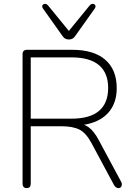

<svg xmlns="http://www.w3.org/2000/svg" viewBox="-20 -961 694 987"><path d="M117 6Q107 6 101.5 0Q96 -6 96 -16V-683Q96 -694 102 -699.5Q108 -705 118 -705H351Q462 -705 521 -654Q580 -603 580 -508Q580 -447 553 -403.5Q526 -360 474.5 -337.5Q423 -315 351 -315L362 -327H370Q408 -327 435.5 -307Q463 -287 487 -242L602 -28Q607 -20 606.5 -12Q606 -4 601.5 1Q597 6 590 6Q581 6 575.5 1.5Q570 -3 566 -10L450 -226Q422 -278 388 -295Q354 -312 295 -312H138V-16Q138 -6 133 0Q128 6 117 6ZM138 -351H347Q442 -351 489 -391Q536 -431 536 -509Q536 -586 489 -626Q442 -666 347 -666H138ZM334 -758Q325 -758 317 -761.5Q309 -765 302 -775L201 -917Q196 -924 197 -930Q198 -936 203 -939Q208 -942 214.5 -941Q221 -940 227 -933L334 -802L441 -933Q447 -940 453.5 -941Q460 -942 465 -939Q470 -936 471 -930Q472 -924 467 -917L366 -775Q359 -765 351 -761.5Q343 -758 334 -758Z"/></svg>

Font: Nunito ExtraLight ExtraLight
Style: Regular
Weight: 250
Version: Version 3.602